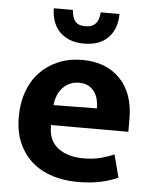

<svg xmlns="http://www.w3.org/2000/svg" viewBox="-51 -730 621 784"><g transform="rotate(5 259.5 -338.0)"><path d="M485 -211H168V-207Q168 -146 208 -116.5Q248 -87 311 -87Q351 -87 381.5 -95Q412 -103 437 -114L461 -21Q434 -8 393 1.5Q352 11 296 11Q242 11 194.5 -3.5Q147 -18 111.5 -48Q76 -78 55 -124Q34 -170 34 -234Q34 -291 51 -337.5Q68 -384 99.5 -417Q131 -450 175 -468.5Q219 -487 273 -487Q370 -487 427.5 -428Q485 -369 485 -263ZM349 -295Q349 -314 344.5 -332Q340 -350 330 -363.5Q320 -377 305 -385Q290 -393 268 -393Q228 -393 202 -366Q176 -339 171 -293ZM216 -687Q218 -658 230 -641.5Q242 -625 273 -625Q327 -625 330 -687H407Q407 -627 372.5 -590.5Q338 -554 273 -554Q237 -554 211.5 -565Q186 -576 169.5 -594.5Q153 -613 145.5 -637Q138 -661 138 -687Z"/></g></svg>

Font: Mukta Malar
Style: Bold
Weight: 700
Designer: Aadarsh Rajan, Girish Dalvi, Yashodeep Gholap
Foundry: Ek Type
Version: Version 2.538;PS 1.000;hotconv 16.6.51;makeotf.lib2.5.65220;